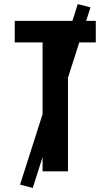

<svg xmlns="http://www.w3.org/2000/svg" viewBox="-20 -837 540 938"><path d="M188 0V-630H52V-735H448V-630H312V0ZM140 81 78 65 360 -817 422 -801Z"/></svg>

Font: Iosevka Curly Extrabold
Style: Regular
Weight: 800
Monospace: yes
Designer: Belleve Invis
Foundry: Belleve Invis
Version: Version 22.1.2; ttfautohint (v1.8.4)